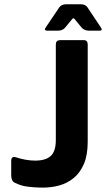

<svg xmlns="http://www.w3.org/2000/svg" viewBox="-20 -852 504 885"><path d="M179.7 12.7Q137.3 12.7 99.7 7.3Q73 2.7 48.3 -9.7Q31.7 -17.3 31.7 -44V-108.7Q31.7 -134.3 53.3 -127Q100.7 -111.7 142.3 -111.7Q190.3 -111.7 213.8 -133Q237.3 -154.3 237.3 -206.3V-647Q237.3 -666.3 256 -667H366Q384.3 -667 384.3 -647V-199Q384.3 -137 366.7 -96.2Q349 -55.3 319.5 -31.3Q290 -7.3 253.7 2.7Q217.3 12.7 179.7 12.7ZM190.3 -724.7 253.7 -818.7Q263.7 -832.3 285.3 -832.3H353Q373.7 -832.3 383 -818.3L445 -725.3Q455.7 -710 437 -710.7H387.7Q367 -711.3 354.3 -727L324.7 -763.3Q319 -772 312 -763.3L281.3 -726Q269.7 -711.3 249.3 -710.7H198.3Q181 -710.7 190.3 -724.7Z"/></svg>

Font: Vivano Light
Style: Regular
Weight: 300
Designer: Joe Prince, Josias Burgherr
Version: Version 2.064;September 19, 2022;FontCreator 14.0.0.2877 64-